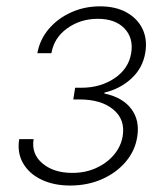

<svg xmlns="http://www.w3.org/2000/svg" viewBox="-20 -573 520 600"><path d="M199.2 6.8Q148.4 6.8 109.9 -11.5Q71.3 -29.8 52.2 -62.7Q33.2 -95.7 40 -138.2H85Q77.6 -91.8 112.8 -62.3Q147.9 -32.7 206.1 -32.7Q247.1 -32.7 280.8 -48.1Q314.5 -63.5 336.2 -89.4Q357.9 -115.2 363.3 -147Q372.1 -199.2 334.2 -230.7Q296.4 -262.2 229 -262.2H209L214.8 -298.8H234.4Q293.9 -298.8 338.1 -328.6Q382.3 -358.4 390.1 -407.7Q397.5 -454.6 368.7 -484.4Q339.8 -514.2 285.6 -514.2Q231.4 -514.2 190.2 -484.6Q148.9 -455.1 140.6 -406.7H96.7Q104.5 -449.7 132.6 -482.7Q160.6 -515.6 202.4 -534.4Q244.1 -553.2 292.5 -553.2Q341.3 -553.2 375.5 -534.2Q409.7 -515.1 425.3 -482.7Q440.9 -450.2 434.1 -408.7Q426.3 -360.8 391.1 -328.1Q356 -295.4 306.6 -283.7L306.2 -280.8Q362.8 -269 390.1 -232.9Q417.5 -196.8 408.7 -144.5Q401.9 -101.6 372.6 -67.1Q343.3 -32.7 298.3 -12.9Q253.4 6.8 199.2 6.8Z"/></svg>

Font: Inter ExtraLight
Style: Italic
Weight: 250
Italic angle: -9.3988°
Designer: Rasmus Andersson
Foundry: rsms
Version: Version 4.001;git-66647c0bb